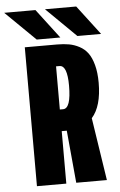

<svg xmlns="http://www.w3.org/2000/svg" viewBox="-93 -923 602 964"><g transform="rotate(-5 208.0 -441.0)"><path d="M441 -733.5H321.5L171 -881.5H328.5ZM235.5 -733.5H116.5L-34.5 -881.5H123ZM251.5 0 227 -264.5H222.5H201.5V0H53.5V-700H215.5Q249.5 -700 276 -695.2Q302.5 -690.5 328 -677Q353.5 -663.5 370.2 -640.8Q387 -618 397.2 -580Q407.5 -542 407.5 -490.5Q407.5 -372.5 357.5 -316L406 0ZM201.5 -591V-373.5H218Q258 -373.5 258 -489Q258 -591 219 -591Z"/></g></svg>

Font: League Mono Condensed
Style: Bold
Weight: 700
Width: 1
Designer: Tyler Finck
Foundry: The League of Moveable Type / Tyler Finck
Version: Version 2.210